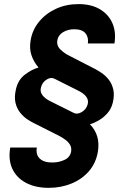

<svg xmlns="http://www.w3.org/2000/svg" viewBox="-20 -757 606 924"><path d="M530.8 -547.9H402.8Q407.2 -577.1 391.4 -596.7Q375.5 -616.2 337.4 -616.2Q307.1 -616.2 283.7 -602.3Q260.3 -588.4 255.9 -563Q251.5 -536.6 272 -517.6Q292.5 -498.5 312.5 -489.3L438 -424.8Q450.7 -418 468.8 -406Q486.8 -394 502.4 -374.8Q518.1 -355.5 524.9 -327.6Q531.7 -299.8 522.5 -261.7Q515.1 -232.4 496.3 -211.4Q477.5 -190.4 455.1 -177.5Q432.6 -164.6 415 -159.7L413.1 -158.7Q463.9 -106 451.2 -27.8Q441.9 27.8 408 66.9Q374 106 323.5 126.5Q272.9 147 214.8 147Q150.4 147 105.2 123Q60.1 99.1 39.6 55.7Q19 12.2 29.3 -46.9H157.2Q151.4 -11.2 172.9 7.6Q194.3 26.4 236.3 24.9Q265.1 24.4 291.3 12Q317.4 -0.5 322.3 -27.8Q325.2 -47.4 316.4 -61.3Q307.6 -75.2 293.9 -85Q280.3 -94.7 267.6 -101.6L142.1 -165Q128.4 -171.4 110.4 -183.6Q92.3 -195.8 76.7 -215.3Q61 -234.9 54.4 -262.9Q47.9 -291 57.1 -329.1Q67.4 -373.5 100.8 -398.7Q134.3 -423.8 164.6 -431.6V-433.1Q142.6 -459 131.6 -490.7Q120.6 -522.5 127.4 -563Q135.7 -613.3 168 -652.6Q200.2 -691.9 249.3 -714.6Q298.3 -737.3 357.9 -737.3Q418.9 -737.3 460.7 -712.6Q502.4 -688 521 -645.3Q539.6 -602.5 530.8 -547.9ZM401.9 -254.9Q412.6 -293.9 354.5 -321.8L242.7 -377.9Q225.1 -387.2 204.1 -374Q183.1 -360.8 177.2 -335.9Q171.4 -315.9 184.3 -298.8Q197.3 -281.7 224.6 -268.6L335.4 -213.4Q351.1 -205.1 373 -217.5Q395 -230 401.9 -254.9Z"/></svg>

Font: Inter Display
Style: Bold Italic
Weight: 700
Italic angle: -9.39999°
Designer: Rasmus Andersson
Foundry: rsms
Version: Version 4.000;git-a52131595